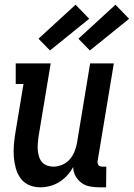

<svg xmlns="http://www.w3.org/2000/svg" viewBox="-20 -790 570 818"><path d="M152 8Q126 8 104 -1.5Q82 -11 68 -30Q54 -49 47.5 -72.5Q41 -96 39 -120.5Q37 -145 39 -170.5Q41 -196 45 -221L80 -432H47V-520H196L144 -207Q142 -193 141 -178.5Q140 -164 141 -150.5Q142 -137 146 -123.5Q150 -110 158.5 -100Q167 -90 180 -85Q193 -80 207 -80Q226 -80 245 -88Q264 -96 277 -111Q290 -126 297.5 -144.5Q305 -163 308 -181L364 -520H465L396 -105Q395 -100 396 -95Q397 -90 399.5 -86.5Q402 -83 407 -81.5Q412 -80 417 -80H433L432 8H402Q381 8 361.5 4Q342 0 326.5 -11.5Q311 -23 301.5 -40.5Q292 -58 292 -79Q282 -60 266.5 -43Q251 -26 232.5 -14.5Q214 -3 193 2.5Q172 8 152 8ZM363 -575 314 -625 472 -770 530 -710ZM193 -575 144 -625 302 -770 360 -710Z"/></svg>

Font: Iosevka Curly Slab Semibold
Style: Italic
Weight: 600
Italic angle: -9°
Monospace: yes
Designer: Belleve Invis
Foundry: Belleve Invis
Version: Version 22.1.2; ttfautohint (v1.8.4)